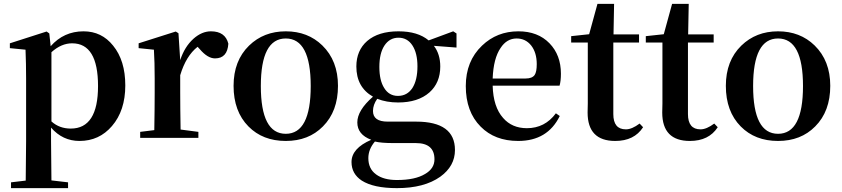

<svg xmlns="http://www.w3.org/2000/svg" viewBox="-20 -713 4354 993"><path d="M246 -85Q287 -48 346 -48Q487 -48 487 -268Q487 -489 353 -489Q297 -489 246 -443ZM242 -474Q310 -551 412 -551Q506 -551 565 -477Q628 -400 628 -271Q628 -141 559 -61Q493 16 391 16Q304 16 244 -53V16Q244 76 246 220L332 230V260H37V230L113 221Q115 77 115 16V-306Q115 -384 112 -456L31 -464V-489L221 -550L235 -540Z M912 -402Q935 -472 981 -513Q1024 -551 1071 -551Q1145 -551 1161 -487Q1156 -411 1092 -411Q1054 -411 1013 -459L1002 -471Q942 -424 912 -324V-235Q912 -157 914 -43L1006 -31V0H705V-31L778 -40Q780 -154 780 -235V-307Q780 -392 776 -456L697 -464V-489L889 -550L903 -541Z M1265 -59Q1188 -137 1188 -269Q1188 -399 1268 -477Q1344 -551 1458 -551Q1572 -551 1647 -478Q1728 -399 1728 -269Q1728 -137 1650 -59Q1576 16 1458 16Q1339 16 1265 -59ZM1587 -268Q1587 -514 1458 -514Q1329 -514 1329 -268Q1329 -21 1458 -21Q1587 -21 1587 -268Z M2113 -258Q2139 -299 2139 -370Q2139 -438 2113 -478Q2087 -518 2041 -518Q1995 -518 1968 -477Q1942 -437 1942 -367Q1942 -297 1967 -258Q1992 -217 2038 -217Q2086 -217 2113 -258ZM2015 27Q1952 27 1919 19Q1885 59 1885 105Q1885 160 1925 189Q1964 218 2033 218Q2127 218 2178 187Q2227 159 2227 111Q2227 27 2131 27ZM2341 -467 2224 -476Q2257 -433 2257 -369Q2257 -285 2201 -235Q2142 -183 2039 -183Q1979 -183 1931 -202Q1909 -171 1909 -139Q1909 -84 1985 -84H2132Q2333 -84 2333 63Q2333 146 2257 201Q2174 260 2033 260Q1912 260 1851 221Q1798 186 1798 125Q1798 54 1900 10Q1828 -17 1828 -80Q1828 -142 1909 -213Q1823 -262 1823 -369Q1823 -452 1879 -501Q1937 -551 2041 -551Q2141 -551 2197 -504L2324 -551L2341 -540Z M2699 -307Q2732 -307 2745 -325Q2756 -341 2756 -381Q2756 -441 2727 -478Q2698 -514 2652 -514Q2601 -514 2569 -465Q2532 -411 2528 -307ZM2528 -270Q2531 -160 2582 -103Q2628 -50 2705 -50Q2798 -50 2855 -127L2875 -113Q2812 16 2660 16Q2539 16 2466 -58Q2389 -135 2389 -268Q2389 -397 2473 -477Q2550 -551 2661 -551Q2762 -551 2822 -489Q2881 -428 2881 -332Q2881 -294 2874 -270Z M3306 -55Q3260 16 3162 16Q3019 16 3019 -131Q3019 -146 3020 -178V-493H2934V-526L3027 -536L3070 -693H3156L3153 -535H3285V-493H3152V-123Q3152 -44 3217 -44Q3248 -44 3288 -74Z M3692 -55Q3646 16 3548 16Q3405 16 3405 -131Q3405 -146 3406 -178V-493H3320V-526L3413 -536L3456 -693H3542L3539 -535H3671V-493H3538V-123Q3538 -44 3603 -44Q3634 -44 3674 -74Z M3811 -59Q3734 -137 3734 -269Q3734 -399 3814 -477Q3890 -551 4004 -551Q4118 -551 4193 -478Q4274 -399 4274 -269Q4274 -137 4196 -59Q4122 16 4004 16Q3885 16 3811 -59ZM4133 -268Q4133 -514 4004 -514Q3875 -514 3875 -268Q3875 -21 4004 -21Q4133 -21 4133 -268Z"/></svg>

Font: Source Han Serif SC
Style: Bold
Weight: 700
Designer: Ryoko NISHIZUKA  (kana & ideographs); Frank Grießhammer (Latin, Greek & Cyrillic); Wenlong ZHANG  (bopomofo); Sandoll Co
Foundry: Adobe Systems Incorporated
Version: Version 1.001 October 20, 2017